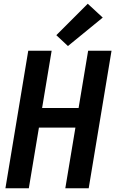

<svg xmlns="http://www.w3.org/2000/svg" viewBox="-20 -1006 616 1026"><path d="M9 0H134L188 -324H383L329 0H454L576 -735H451L400 -429H205L256 -735H131ZM343 -760 529 -912 449 -986 281 -818Z"/></svg>

Font: Iosevka Sparkle Oblique
Style: Bold
Weight: 700
Italic angle: -9°
Designer: Belleve Invis
Foundry: Belleve Invis
Version: Version 4.5.0; ttfautohint (v1.8.3)